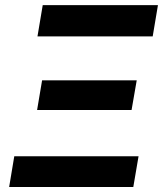

<svg xmlns="http://www.w3.org/2000/svg" viewBox="-20 -748 662 768"><path d="M16.6 0 37.1 -123H534.2L513.2 0ZM128.4 -308.1 148.4 -426.8H526.9L506.3 -308.1ZM129.9 -602.5 150.9 -727.5H611.8L590.8 -602.5Z"/></svg>

Font: Inter Tight
Style: Bold Italic
Weight: 700
Italic angle: -9.39999°
Designer: Rasmus Andersson
Foundry: rsms
Version: Version 3.004